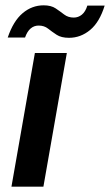

<svg xmlns="http://www.w3.org/2000/svg" viewBox="-20 -701 413 721"><path d="M23 0 111 -502H231L143 0ZM9 -560Q30 -622 65 -651.5Q100 -681 144 -681Q172 -681 189 -669.5Q206 -658 221 -646.5Q236 -635 257 -635Q274 -635 287.5 -646Q301 -657 308 -680H373Q354 -618 318.5 -588.5Q283 -559 239 -559Q210 -559 192.5 -570.5Q175 -582 160.5 -593.5Q146 -605 125 -605Q108 -605 95 -594Q82 -583 74 -560Z"/></svg>

Font: DM Sans 16pt SemiBold
Style: Italic
Weight: 600
Italic angle: -10°
Version: Version 4.004;gftools[0.9.30]